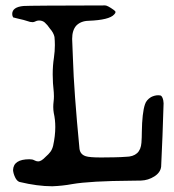

<svg xmlns="http://www.w3.org/2000/svg" viewBox="-20 -646 626 690"><path d="M168 23.4Q114.7 23.4 49.8 7.8Q40.5 4.4 34.2 -9Q27.8 -22.5 26.9 -34.7Q28.3 -73.7 85.9 -73.7Q96.7 -73.7 102.5 -70.3Q110.8 -65.9 117.2 -65.9Q128.4 -65.9 144 -82.5Q154.8 -91.8 161.1 -100.3Q167.5 -108.9 170.9 -122.1Q178.7 -157.7 178.7 -189.5Q178.7 -215.8 173.3 -239.7Q171.4 -250.5 171.4 -261.7Q171.4 -271 172.6 -280.8Q173.8 -290.5 173.8 -299.8Q173.8 -307.1 173.3 -314Q169.4 -348.1 169.4 -378.4Q169.4 -410.6 173.8 -438.5Q177.2 -461.9 177.2 -483.9Q177.2 -499 175.8 -513.2Q172.4 -528.8 159.2 -543.5Q150.9 -556.2 140.6 -565.4Q132.3 -572.3 120.6 -572.3Q112.3 -572.3 103 -567.4Q100.1 -566.4 96.7 -566.4Q88.4 -566.4 78.9 -570.1Q69.3 -573.7 40.5 -580.1Q40.5 -580.6 27.3 -583.5Q23.9 -588.9 23.9 -595.7Q23.9 -620.6 64.5 -624.5Q86.9 -626 357.9 -626.5Q366.2 -626.5 388.7 -610.4Q389.2 -610.4 389.2 -609.9Q395 -606.4 395 -602.5Q395 -598.6 390.1 -593.8Q372.6 -574.2 298.8 -571.3Q270.5 -570.8 253.9 -553.7Q239.3 -537.1 239.3 -505.9Q241.2 -468.8 242.2 -433.1Q245.6 -319.3 265.6 -111.8Q268.1 -90.8 288.6 -84.5Q301.8 -80.1 343.3 -80.1Q402.3 -80.6 411.9 -81.3Q421.4 -82 432.1 -82.5Q484.9 -83 488.3 -133.3Q489.7 -152.3 489.7 -171.4Q490.7 -240.7 501 -271Q505.9 -286.6 522.5 -296.9Q535.6 -303.7 548.8 -303.7Q552.7 -303.7 556.4 -303Q560.1 -302.2 562.7 -297.1Q565.4 -292 566.7 -285.6Q567.9 -279.3 567.9 -274.9Q564.5 -156.2 559.1 -46.9Q556.6 -25.9 534.7 -12Q512.7 2 486.8 2.9Q470.2 3.4 453.1 3.4Q303.7 4.4 239.3 15.6Q205.1 22 168 23.4Z"/></svg>

Font: X Typewriter
Style: Regular
Weight: 400
Monospace: yes
Designer: GGBot
Version: 0.50